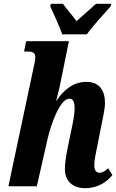

<svg xmlns="http://www.w3.org/2000/svg" viewBox="-20 -976 609 1006"><path d="M306 -796H435C468 -843 527 -905 560 -943L563 -956H483C460 -935 411 -892 381 -865C362 -892 325 -934 310 -956H247L243 -943C260 -905 293 -837 306 -796ZM426 10C495 10 542 -25 569 -59L547 -94C528 -79 518 -71 501 -71C483 -71 474 -85 474 -111C474 -139 482 -172 490 -212L511 -318C518 -355 530 -402 530 -438C530 -495 506 -547 433 -547C372 -547 318 -513 275 -447H274C278 -464 286 -492 292 -519L341 -760H117L106 -706H126C154 -706 165 -697 165 -676C165 -660 160 -641 156 -622L24 0H173L229 -247C246 -321 293 -459 344 -459C367 -459 371 -432 371 -408C371 -375 359 -318 353 -291L336 -208C324 -153 320 -113 320 -90C320 -30 358 10 426 10Z"/></svg>

Font: Noto Serif Condensed Extra
Style: Italic
Weight: 800
Width: 3
Italic angle: -12°
Designer: Monotype Design Team
Foundry: Monotype Imaging Inc.
Version: Version 1.901